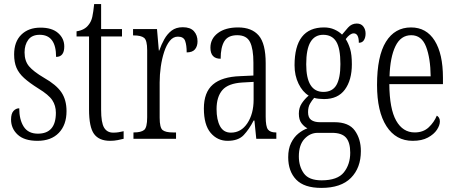

<svg xmlns="http://www.w3.org/2000/svg" viewBox="-20 -678 2224 938"><path d="M163 10Q99 10 66.5 -20Q34 -50 34 -94Q34 -123 46 -136Q58 -149 74 -149Q74 -93 96 -59Q118 -25 165 -25Q253 -25 253 -127Q253 -162 235.5 -188.5Q218 -215 167 -246Q124 -273 98 -296.5Q72 -320 60.5 -347Q49 -374 49 -412Q49 -474 84 -508.5Q119 -543 178 -543Q234 -543 264 -516.5Q294 -490 294 -451Q294 -400 254 -400Q254 -508 174 -508Q136 -508 118 -483.5Q100 -459 100 -422Q100 -380 122 -354Q144 -328 195 -298Q255 -264 280 -227Q305 -190 305 -135Q305 -68 267.5 -29Q230 10 163 10Z M518 10Q464 10 439.5 -23.5Q415 -57 415 -143V-500H354V-525Q394 -531 413 -557Q426 -573 431 -596Q436 -619 440 -658H474V-536H576V-500H474V-142Q474 -79 488.5 -54.5Q503 -30 533 -30Q548 -30 559.5 -32Q571 -34 584 -37V0Q572 3 555 6.5Q538 10 518 10Z M632 0V-31H634Q669 -31 684 -43Q699 -55 699 -105V-433Q699 -481 684 -493Q669 -505 633 -505H630V-536H747L756 -431H758Q768 -460 782.5 -486Q797 -512 818.5 -528.5Q840 -545 873 -545Q910 -545 927.5 -525.5Q945 -506 945 -476Q945 -452 932.5 -437Q920 -422 892 -422Q892 -457 884.5 -478Q877 -499 849 -499Q826 -499 809.5 -478.5Q793 -458 782 -424.5Q771 -391 765.5 -352Q760 -313 760 -275V-103Q760 -54 774.5 -42.5Q789 -31 824 -31H840V0Z M1092 10Q1042 10 1009 -29Q976 -68 976 -148Q976 -227 1020 -265Q1064 -303 1154 -306L1218 -309V-372Q1218 -439 1201.5 -472.5Q1185 -506 1139 -506Q1094 -506 1076 -476.5Q1058 -447 1058 -391Q1008 -391 1008 -445Q1008 -489 1044.5 -516.5Q1081 -544 1143 -544Q1210 -544 1244 -504.5Q1278 -465 1278 -369V-108Q1278 -60 1289 -45.5Q1300 -31 1327 -31H1330V0H1232L1223 -89H1219Q1197 -46 1170.5 -18Q1144 10 1092 10ZM1108 -30Q1158 -30 1188.5 -76Q1219 -122 1219 -191V-278L1165 -275Q1095 -271 1066.5 -238Q1038 -205 1038 -145Q1038 -93 1055 -61.5Q1072 -30 1108 -30Z M1550 240Q1466 240 1427 199.5Q1388 159 1388 90Q1388 49 1402 20.5Q1416 -8 1437.5 -25.5Q1459 -43 1482 -51Q1466 -59 1453 -76Q1440 -93 1440 -123Q1440 -152 1454.5 -173.5Q1469 -195 1488 -211Q1458 -229 1438.5 -269Q1419 -309 1419 -359Q1419 -544 1563 -544Q1591 -544 1613.5 -534Q1636 -524 1651 -509Q1663 -524 1680.5 -543.5Q1698 -563 1723 -563Q1744 -563 1755 -548.5Q1766 -534 1766 -514Q1766 -495 1758 -482Q1750 -469 1733 -469Q1733 -515 1708 -515Q1690 -515 1669 -487Q1682 -467 1690.5 -439Q1699 -411 1699 -364Q1699 -287 1665 -240.5Q1631 -194 1563 -194Q1552 -194 1537.5 -195.5Q1523 -197 1515 -200Q1504 -188 1494.5 -171.5Q1485 -155 1485 -130Q1485 -103 1500.5 -92Q1516 -81 1543 -81H1614Q1684 -81 1713.5 -40Q1743 1 1743 60Q1743 142 1694.5 191Q1646 240 1550 240ZM1560 -229Q1604 -229 1623.5 -262.5Q1643 -296 1643 -365Q1643 -442 1622.5 -475Q1602 -508 1559 -508Q1518 -508 1497 -473Q1476 -438 1476 -364Q1476 -229 1560 -229ZM1551 203Q1629 203 1660 164Q1691 125 1691 68Q1691 18 1670.5 -5.5Q1650 -29 1602 -29H1532Q1495 -29 1467.5 0.5Q1440 30 1440 86Q1440 135 1464.5 169Q1489 203 1551 203Z M1996 10Q1914 10 1868 -61.5Q1822 -133 1822 -263Q1822 -404 1865.5 -474Q1909 -544 1988 -544Q2063 -544 2103.5 -479.5Q2144 -415 2144 -298V-267H1882Q1883 -146 1915.5 -88.5Q1948 -31 2006 -31Q2048 -31 2074.5 -56Q2101 -81 2114 -113Q2120 -110 2124.5 -103Q2129 -96 2129 -85Q2129 -66 2114.5 -44Q2100 -22 2070.5 -6Q2041 10 1996 10ZM2084 -305Q2083 -394 2061.5 -450Q2040 -506 1989 -506Q1938 -506 1912 -452.5Q1886 -399 1883 -305Z"/></svg>

Font: Noto Serif ExtraCondensed Light
Style: Regular
Weight: 300
Width: 2
Designer: Monotype Design Team
Foundry: Monotype Imaging Inc.
Version: Version 2.014; ttfautohint (v1.8.4.7-5d5b)